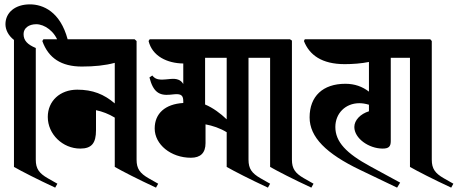

<svg xmlns="http://www.w3.org/2000/svg" viewBox="-20 -834 2098 880"><path d="M44 -651V-69C77 -50 151 -12 233 26L243 8L199 -17C159 -40 144 -61 144 -102V-614C106 -630 88 -648 88 -678C88 -705 112 -723 146 -723C184 -723 231 -691 248 -638L290 -654C256 -780 178 -814 117 -814C50 -814 5 -777 5 -723C5 -698 18 -671 44 -651Z M348 -153C401 -153 420 -179 420 -237V-329C449 -323 478 -312 506 -295V-69C539 -50 613 -12 695 26L705 8L661 -17C621 -40 606 -61 606 -102V-646L597 -654H179L174 -646C202 -567 262 -529 355 -529C412 -529 462 -534 506 -546V-360C457 -402 405 -423 334 -423C255 -423 199 -371 199 -298C199 -219 267 -153 348 -153Z M855 -111C899 -111 922 -133 922 -178V-264C954 -258 988 -247 1019 -228V-69C1052 -50 1126 -12 1208 26L1218 8L1174 -17C1134 -40 1119 -61 1119 -102V-646L1110 -654H666L661 -646C678 -576 747 -544 820 -543V-449C809 -468 790 -475 761 -472L739 -470C704 -467 691 -472 678 -488L665 -479C682 -412 710 -395 760 -400L780 -402C814 -405 820 -393 820 -369V-362C737 -357 689 -314 689 -245C689 -172 763 -111 855 -111ZM920 -355V-569H1019V-287C991 -314 956 -340 920 -355Z M1218 -569V-69C1251 -50 1325 -12 1407 26L1417 8L1373 -17C1333 -40 1318 -61 1318 -102V-648L1309 -654H1046V-569Z M1631 -55 1800 26 1814 3 1678 -71C1567 -131 1517 -184 1517 -252C1517 -314 1563 -361 1627 -361C1640 -361 1654 -359 1671 -354V-324C1632 -312 1604 -283 1604 -252C1604 -200 1670 -153 1734 -153C1761 -153 1771 -162 1771 -187V-569H1859V-69C1892 -50 1966 -12 2048 26L2058 8L2014 -17C1974 -40 1959 -61 1959 -102V-646L1952 -654H1377L1373 -646C1398 -582 1455 -540 1560 -540C1595 -540 1637 -543 1671 -550V-414C1641 -437 1606 -450 1563 -450C1460 -450 1399 -393 1399 -296C1399 -206 1474 -130 1631 -55Z"/></svg>

Font: Nithya Ranjana DU
Style: Regular
Weight: 400
Designer: Designed by Tathagata Biswas and Noopur Datye with help from Ananda Maharjan, Callijatra
Foundry: Ek Type
Version: Version 1.000;Glyphs 3.2.3 (3260)